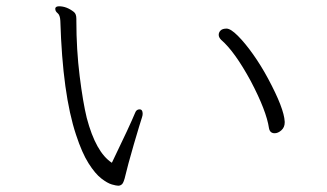

<svg xmlns="http://www.w3.org/2000/svg" viewBox="-20 -647 1040 611"><path d="M223 -581V-587Q223 -603 215 -609Q192 -627 168 -627Q158 -627 156 -621V-618Q156 -611 163.5 -605Q171 -599 172 -581Q179 -347 222 -218Q241 -160 262 -127Q283 -94 302.5 -79Q322 -64 336 -60Q350 -56 356.5 -56Q363 -56 368.5 -61Q374 -66 379.5 -90.5Q385 -115 406 -188Q415 -219 422.5 -243.5Q430 -268 432 -274Q434 -280 434 -285Q434 -299 424 -299Q414 -299 410 -288Q394 -249 336 -129Q285 -162 256 -272Q244 -321 233.5 -405Q223 -489 223 -581ZM886 -257V-260Q884 -302 833 -397Q811 -438 785.5 -474Q760 -510 737 -533Q714 -556 701 -556Q688 -556 682 -550Q676 -544 676 -536Q676 -528 684 -520Q727 -483 778 -389Q828 -294 836 -239Q839 -223 854 -223Q865 -223 875.5 -232.5Q886 -242 886 -257Z"/></svg>

Font: LXGW WenKai Mono TC Light
Style: Regular
Weight: 300
Designer: LXGW / Fontworks Inc.
Foundry: LXGW / Fontworks Inc.
Version: Version 1.330